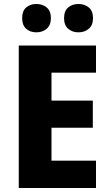

<svg xmlns="http://www.w3.org/2000/svg" viewBox="-20 -942 548 962"><path d="M461 0H74V-714H461V-578H238V-438H445V-302H238V-137H461ZM91 -851Q91 -887 111 -904.5Q131 -922 162 -922Q193 -922 214 -904.5Q235 -887 235 -851Q235 -816 214 -798Q193 -780 162 -780Q131 -780 111 -798Q91 -816 91 -851ZM301 -851Q301 -887 321.5 -904.5Q342 -922 373 -922Q404 -922 425 -904.5Q446 -887 446 -851Q446 -816 425 -798Q404 -780 373 -780Q342 -780 321.5 -798Q301 -816 301 -851Z"/></svg>

Font: Noto Sans Lao UI SemCond ExtBd
Style: Regular
Weight: 800
Width: 4
Designer: Monotype Design Team
Foundry: Monotype Imaging Inc.
Version: Version 2.000; ttfautohint (v1.8.4.7-5d5b)